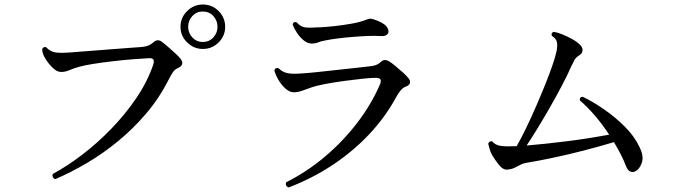

<svg xmlns="http://www.w3.org/2000/svg" viewBox="-20 -810 3040 851"><path d="M225 -16Q218 -18 214.5 -25Q211 -32 214 -39Q277 -73 344 -124Q411 -175 473 -239Q535 -303 584 -375Q633 -447 659 -523Q664 -538 660 -545.5Q656 -553 639 -552Q614 -551 570.5 -547.5Q527 -544 479.5 -538.5Q432 -533 391.5 -526.5Q351 -520 331 -514Q306 -507 287.5 -499Q269 -491 251 -491Q232 -491 212.5 -510.5Q193 -530 181 -550Q167 -573 167 -592Q169 -598 174.5 -600.5Q180 -603 185 -600Q203 -581 226.5 -577.5Q250 -574 297 -578Q319 -580 361 -583Q403 -586 451.5 -590Q500 -594 543.5 -597Q587 -600 611 -602Q640 -605 657 -620Q669 -631 678.5 -631.5Q688 -632 697 -625Q707 -618 723.5 -603.5Q740 -589 756 -574.5Q772 -560 779 -551Q790 -538 787.5 -527Q785 -516 770 -509Q755 -503 746 -489.5Q737 -476 727 -456Q686 -375 628 -307Q570 -239 503 -184Q436 -129 364.5 -87Q293 -45 225 -16ZM879 -593Q839 -593 809.5 -622Q780 -651 780 -691Q780 -732 809.5 -761Q839 -790 879 -790Q920 -790 949 -761Q978 -732 978 -691Q978 -651 949 -622Q920 -593 879 -593ZM879 -624Q907 -624 925.5 -644Q944 -664 944 -691Q944 -719 925.5 -739Q907 -759 879 -759Q851 -759 832.5 -739Q814 -719 814 -691Q814 -664 832.5 -644Q851 -624 879 -624Z M1259 21Q1243 14 1248 -2Q1340 -48 1420.5 -116Q1501 -184 1564 -266.5Q1627 -349 1665 -438Q1670 -452 1666 -458.5Q1662 -465 1644 -465Q1624 -465 1586 -461Q1548 -457 1504 -451Q1460 -445 1420.5 -437.5Q1381 -430 1359 -422Q1336 -414 1318 -407.5Q1300 -401 1282 -401Q1263 -401 1244.5 -418Q1226 -435 1213 -458Q1200 -481 1196 -498Q1198 -505 1203.5 -507.5Q1209 -510 1214 -508Q1232 -490 1255.5 -485.5Q1279 -481 1323 -485Q1343 -486 1381 -490Q1419 -494 1464.5 -499Q1510 -504 1551.5 -508.5Q1593 -513 1618 -516Q1651 -519 1665 -533Q1676 -544 1685.5 -544Q1695 -544 1705 -538Q1716 -531 1732.5 -517.5Q1749 -504 1765 -489.5Q1781 -475 1789 -465Q1800 -453 1797 -442Q1794 -431 1778 -426Q1765 -421 1754 -407Q1743 -393 1735 -378Q1688 -291 1616.5 -215Q1545 -139 1454.5 -79Q1364 -19 1259 21ZM1362 -617Q1343 -617 1325.5 -631.5Q1308 -646 1295.5 -665.5Q1283 -685 1277 -701Q1280 -716 1295 -711Q1312 -691 1333.5 -688.5Q1355 -686 1392 -689Q1397 -689 1400 -689Q1422 -690 1460 -694Q1498 -698 1537.5 -705Q1577 -712 1602 -722Q1610 -726 1617.5 -727Q1625 -728 1637 -724Q1680 -710 1693.5 -692Q1707 -674 1699.5 -661.5Q1692 -649 1671 -650Q1644 -652 1609 -650.5Q1574 -649 1538.5 -646Q1503 -643 1472.5 -639Q1442 -635 1423 -631Q1400 -627 1389.5 -622Q1379 -617 1362 -617Z M2794 -50Q2784 -45 2773 -50Q2762 -55 2755 -73Q2745 -99 2731.5 -125.5Q2718 -152 2701 -180Q2641 -162 2570 -143.5Q2499 -125 2432.5 -111Q2366 -97 2317 -89Q2298 -86 2284.5 -78.5Q2271 -71 2257.5 -65Q2244 -59 2225 -58Q2209 -58 2192.5 -78Q2176 -98 2161 -123Q2154 -136 2150 -150Q2146 -164 2144 -173Q2149 -187 2162 -183Q2175 -167 2199 -163.5Q2223 -160 2270 -162Q2290 -197 2312 -242.5Q2334 -288 2355.5 -337.5Q2377 -387 2396 -434Q2415 -481 2428.5 -520.5Q2442 -560 2447 -584Q2452 -610 2448 -625Q2444 -640 2426 -651Q2421 -665 2435 -669Q2452 -666 2474 -657Q2496 -648 2517.5 -636Q2539 -624 2552 -610Q2563 -599 2562 -586Q2561 -573 2549 -566Q2533 -556 2526.5 -544.5Q2520 -533 2512 -516Q2496 -479 2470.5 -430.5Q2445 -382 2416 -331.5Q2387 -281 2360 -237Q2333 -193 2314 -165Q2350 -168 2398 -173Q2446 -178 2497 -184.5Q2548 -191 2595.5 -198.5Q2643 -206 2680 -213Q2652 -256 2618.5 -295.5Q2585 -335 2550 -365Q2548 -381 2563 -381Q2609 -359 2658.5 -324.5Q2708 -290 2750 -248Q2792 -206 2814 -159Q2835 -118 2824.5 -88Q2814 -58 2794 -50Z"/></svg>

Font: Zen Old Mincho Medium
Style: Regular
Weight: 500
Designer: Yoshimichi Ohira
Foundry: Positype
Version: Version 1.500